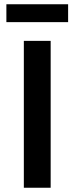

<svg xmlns="http://www.w3.org/2000/svg" viewBox="-20 -882 340 902"><path d="M10 -778V-862H300V-778ZM92 0V-690H218V0Z"/></svg>

Font: Taylor Sans Upright Semi Bold
Style: Regular
Weight: 600
Italic angle: -8°
Designer: Natanael Gama
Version: Version 1.001 September 8, 2015